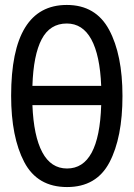

<svg xmlns="http://www.w3.org/2000/svg" viewBox="-20 -746 540 776"><path d="M475 -358Q475 -190 422.5 -90Q370 10 251 10Q131 10 78 -91Q25 -192 25 -359Q25 -726 250 -726Q367 -726 421 -625.5Q475 -525 475 -358ZM111 -399H389Q384 -523 349 -587Q314 -651 250 -651Q182 -651 148.5 -587.5Q115 -524 111 -399ZM389 -321H111Q116 -196 151 -130.5Q186 -65 251 -65Q381 -65 389 -321Z"/></svg>

Font: Noto Sans Mono UI Cond
Style: Regular
Weight: 400
Width: 3
Monospace: yes
Designer: Monotype Design team
Foundry: Monotype Imaging Inc.
Version: Version 1.000